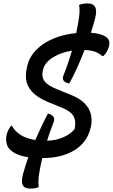

<svg xmlns="http://www.w3.org/2000/svg" viewBox="-20 -911 662 1126"><path d="M261 -245Q266 -244 272 -242Q278 -240 284 -235Q295 -228 297 -217Q299 -206 294 -193Q285 -170 275 -142.5Q265 -115 256 -86Q306 -87 348 -104.5Q390 -122 417 -153L418 -159Q427 -199 412 -228Q397 -257 347 -278L265 -311Q198 -339 167.5 -373.5Q137 -408 133 -445.5Q129 -483 139 -519L141 -529Q154 -580 194 -620Q234 -660 294 -685Q354 -710 427 -717Q433 -746 438 -774Q446 -817 446.5 -840Q447 -863 444 -882Q453 -886 466 -888.5Q479 -891 493 -891Q562 -891 537 -800Q527 -763 513 -719Q551 -716 575 -707.5Q599 -699 609 -688Q621 -675 621.5 -662Q622 -649 618 -635Q614 -622 606 -607.5Q598 -593 586 -582H580Q562 -598 539 -607Q516 -616 476 -618Q455 -564 432 -513Q409 -462 386 -421Q381 -422 374.5 -424Q368 -426 361 -431Q341 -444 353 -471Q380 -538 402 -614Q338 -604 292 -575.5Q246 -547 234 -508L232 -500Q222 -463 240 -436.5Q258 -410 316 -387L397 -354Q452 -332 479.5 -301.5Q507 -271 514 -236.5Q521 -202 513 -167L510 -156Q489 -74 415 -29Q341 16 228 16Q218 57 212 93Q206 124 205.5 145.5Q205 167 207 186Q188 195 158 195Q123 195 113 173.5Q103 152 116 106Q128 62 146 11Q68 0 33 -40Q23 -51 18 -74Q13 -97 20 -125Q24 -140 30.5 -151.5Q37 -163 44 -173H50Q88 -105 187 -90Q204 -129 222.5 -168Q241 -207 261 -245Z"/></svg>

Font: Recursive Mn Csl St Med
Style: Italic
Weight: 500
Italic angle: -15°
Monospace: yes
Version: Version 1.079;hotconv 1.0.112;makeotfexe 2.5.65598; ttfautoh